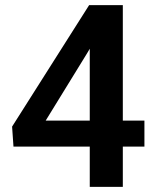

<svg xmlns="http://www.w3.org/2000/svg" viewBox="-20 -731 611 751"><path d="M544.9 -259.3V-157.7H32.7L27.3 -235.8L328.6 -710.9H431.6L320.3 -522L158.7 -259.3ZM460.4 -710.9V0H331.1V-710.9Z"/></svg>

Font: Roboto SemiBold
Style: Regular
Weight: 600
Designer: Christian Robertson
Foundry: Google
Version: Version 3.009; 2024